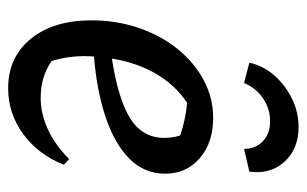

<svg xmlns="http://www.w3.org/2000/svg" viewBox="-161 -583 754 472"><g transform="rotate(90 216.0 -347.0)"><path d="M197 10Q121 10 75.5 -45.5Q30 -101 30 -195Q30 -256 48.5 -310.5Q67 -365 100 -406Q133 -447 176.5 -470.5Q220 -494 270 -494Q331 -494 369 -461Q407 -428 407 -376Q407 -325 370.5 -288.5Q334 -252 269 -230Q204 -208 119 -201Q118 -190 118 -178Q118 -136 130 -97Q168 -70 221 -70Q259 -70 297.5 -87.5Q336 -105 371 -140L385 -127Q360 -64 309.5 -27Q259 10 197 10ZM319 -374Q319 -394 313 -413Q275 -426 233 -430Q190 -402 162 -354.5Q134 -307 124 -245Q226 -261 272.5 -291Q319 -321 319 -374ZM292 -704Q346 -704 377.5 -669.5Q409 -635 402 -583L346 -570Q346 -598 327.5 -616Q309 -634 278 -634Q247 -634 221.5 -616.5Q196 -599 184 -570L134 -583Q142 -618 166 -645Q190 -672 223 -688Q256 -704 292 -704Z"/></g></svg>

Font: Piazzolla Medium
Style: Italic
Weight: 500
Italic angle: -11.3°
Designer: Juan Pablo del Peral
Foundry: Huerta Tipografica
Version: Version 1.330